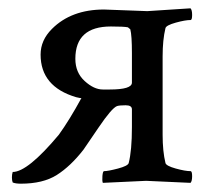

<svg xmlns="http://www.w3.org/2000/svg" viewBox="-20 -439 520 464"><path d="M440.4 -390.6Q427.7 -390.6 404.8 -384.3Q381.8 -377.9 379.9 -371.1Q373 -342.8 373 -302.7V-113.3Q373 -73.2 379.9 -44.9Q381.8 -38.1 404.8 -31.7Q427.7 -25.4 440.4 -25.4Q444.3 -25.4 444.3 -13.2Q444.3 -1 440.4 2.9Q339.8 -2 333 -2Q326.2 -2 228.5 2.9Q226.6 -2 227.5 -13.7Q228.5 -25.4 231.4 -25.4Q241.2 -25.4 265.1 -31.7Q289.1 -38.1 291 -44.9Q298.8 -75.2 298.8 -131.8V-174.8Q298.8 -184.6 283.7 -184.6Q268.6 -184.6 262.7 -182.6Q250 -177.7 218.3 -130.9Q186.5 -84 181.6 -77.1Q150.4 -37.1 117.2 -16.1Q84 4.9 30.3 4.9Q17.6 4.9 10.7 2Q8.8 -2.9 8.8 -10.3Q8.8 -17.6 10.7 -23.4Q46.9 -23.4 122.1 -113.3Q147.5 -148.4 176.8 -202.1Q175.8 -201.2 164.1 -204.1Q78.1 -229.5 78.1 -307.1Q78.1 -341.8 105.5 -369.1Q152.3 -416 231.4 -416L335.9 -412.1Q337.9 -412.1 440.4 -418.9Q444.3 -415 444.3 -402.8Q444.3 -390.6 440.4 -390.6ZM248 -375Q162.1 -375 162.1 -296.9Q162.1 -263.7 184.6 -243.2Q207 -222.7 228.5 -222.7H245.1Q298.8 -222.7 298.8 -239.3V-310.5Q298.8 -353.5 294.9 -368.2L289.1 -373Q279.3 -375 248 -375Z"/></svg>

Font: CrimsonText-Roman
Style: Roman
Weight: 400
Version: Version 0.13